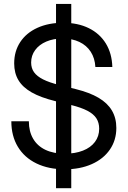

<svg xmlns="http://www.w3.org/2000/svg" viewBox="-20 -856 654 984"><path d="M267.1 -835.9H345.2V108.4H267.1ZM38.1 -234.4H127.9Q127.9 -182.6 149.7 -145.3Q171.4 -107.9 212.9 -88.1Q254.4 -68.4 312.5 -68.4Q365.2 -68.4 405 -84Q444.8 -99.6 466.6 -128.7Q488.3 -157.7 488.3 -196.3Q488.3 -227.1 474.1 -249.3Q460 -271.5 428.5 -288.1Q397 -304.7 344.2 -317.9L262.7 -337.9Q188 -356.4 142.1 -382.6Q96.2 -408.7 74.5 -445.1Q52.7 -481.4 52.7 -531.2Q52.7 -593.3 83.7 -640.4Q114.7 -687.5 171.6 -713.4Q228.5 -739.3 303.7 -739.3Q378.9 -739.3 435.1 -711.7Q491.2 -684.1 522.5 -633.1Q553.7 -582 555.7 -512.7H468.8Q466.3 -557.6 445.1 -590.6Q423.8 -623.5 386.7 -641.1Q349.6 -658.7 300.8 -658.7Q254.4 -658.7 217.5 -643.1Q180.7 -627.4 160.2 -599.4Q139.6 -571.3 139.6 -535.6Q139.6 -506.8 154.3 -486.1Q168.9 -465.3 200.7 -449.2Q232.4 -433.1 285.6 -419.9L368.2 -399.4Q439.5 -381.8 485.4 -354.7Q531.2 -327.6 553.7 -289.3Q576.2 -251 576.2 -200.2Q576.2 -137.7 543.2 -89.6Q510.3 -41.5 450.4 -14.9Q390.6 11.7 312.5 11.7Q229 11.7 167 -18.3Q105 -48.3 71.5 -103.8Q38.1 -159.2 38.1 -234.4Z"/></svg>

Font: Intratopia Thin
Style: Regular
Weight: 100
Designer: Rasmus Andersson
Foundry: rsms
Version: Version 3.000;Glyphs 3.2.3 (3260)